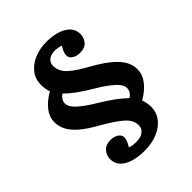

<svg xmlns="http://www.w3.org/2000/svg" viewBox="-244 -864 1170 1170"><g transform="rotate(-45 340.5 -279.5)"><path d="M314 167Q230 167 179.5 137.5Q129 108 129 54Q129 23 150 -2Q171 -27 216 -27Q244 -27 264.5 -13Q285 1 285 22Q285 36 277.5 53Q270 70 261 84Q271 89 286 91Q301 93 319 93Q355 93 377 76.5Q399 60 399 31Q399 -12 359 -48.5Q319 -85 235 -133Q160 -174 119.5 -210Q79 -246 63.5 -279Q48 -312 48 -345Q48 -431 162 -498Q151 -530 151 -564Q151 -612 178 -648Q205 -684 252.5 -705Q300 -726 360 -726Q441 -726 491 -696Q541 -666 541 -613Q541 -582 521 -557.5Q501 -533 459 -533Q428 -533 407.5 -546.5Q387 -560 387 -582Q387 -606 410 -643Q399 -647 384.5 -649.5Q370 -652 358 -652Q325 -652 305 -636.5Q285 -621 285 -593Q285 -547 323.5 -510.5Q362 -474 451 -426Q521 -386 561.5 -350.5Q602 -315 618.5 -282Q635 -249 635 -216Q635 -129 520 -60Q532 -28 532 5Q532 53 504 89.5Q476 126 427 146.5Q378 167 314 167ZM476 -125Q509 -148 509 -179Q509 -209 472 -242.5Q435 -276 375 -312Q309 -351 271 -379Q233 -407 206 -434Q174 -410 174 -381Q174 -350 212.5 -315.5Q251 -281 317 -242Q371 -209 408.5 -181.5Q446 -154 476 -125Z"/></g></svg>

Font: Literata 7pt
Style: Bold
Weight: 700
Designer: Latin by Veronika Burian and Jose Scaglione. Greek by Irene Vlachou. Cyrillic by Vera Evstafieva.
Foundry: TypeTogether
Version: Version 3.002